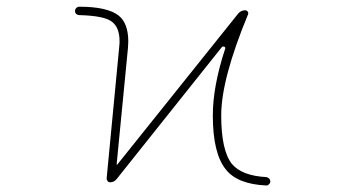

<svg xmlns="http://www.w3.org/2000/svg" viewBox="-20 -575 1040 581"><path d="M793.9 -17.6Q791 -13.7 786.1 -13.7Q786.1 -13.7 786.1 -13.7Q698.2 -17.6 663.1 -62.5Q624 -111.3 624 -225.6Q624 -313.5 661.1 -426.8Q663.1 -430.7 659.2 -433.6H658.2Q654.3 -435.5 651.4 -432.6L333 -33.2Q325.2 -23.4 313.5 -23.4Q308.6 -23.4 305.7 -26.9Q302.7 -30.3 302.7 -35.2L340.8 -433.6Q341.8 -442.4 341.8 -450.2Q341.8 -491.2 319.3 -508.8Q296.9 -527.3 219.7 -529.3Q214.8 -529.3 210.9 -532.7Q207 -536.1 207 -541.5Q207 -546.9 210.9 -550.8Q214.8 -554.7 219.7 -554.7Q305.7 -554.7 339.8 -527.3Q368.2 -503.9 368.2 -449.2Q368.2 -440.4 367.2 -429.7L333 -78.1Q333 -77.1 333.5 -76.7Q334 -76.2 335 -77.1L700.2 -533.2Q709 -543.9 721.7 -543.9Q726.6 -543.9 729.5 -540Q732.4 -536.1 730.5 -531.2Q649.4 -335.9 649.4 -225.6Q649.4 -120.1 681.6 -79.1Q711.9 -43 786.1 -39.1Q791 -38.1 794.4 -34.7Q797.9 -31.2 797.9 -25.9Q797.9 -20.5 793.9 -17.6Z"/></svg>

Font: Rounded Mgen+ 1mn thin
Style: Regular
Weight: 100
Designer: [Source Han Sans]
Ryoko NISHIZUKA  (kana & ideographs); Paul D. Hunt (Latin, Greek & Cyrillic); Wenlong ZHANG  (bopomofo
Version: Version 1.059.20150602